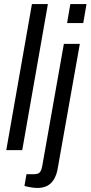

<svg xmlns="http://www.w3.org/2000/svg" viewBox="-20 -743 448 950"><path d="M11 0 138 -723H217L90 0ZM312 -629 328 -723H408L392 -629ZM164 187Q155 187 142.5 185.5Q130 184 119 181.5Q108 179 101 177L111 119H147Q169 119 177.5 109Q186 99 190 73L296 -526H375L266 88Q261 120 248 142.5Q235 165 214.5 176Q194 187 164 187Z"/></svg>

Font: Archivo Condensed
Style: Italic
Weight: 400
Width: 3
Italic angle: -10°
Designer: Hector Gatti
Foundry: Omnibus-Type
Version: Version 2.001